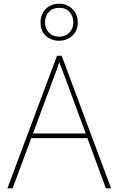

<svg xmlns="http://www.w3.org/2000/svg" viewBox="-20 -1017 640 1037"><path d="M20 0 288 -716H313L580 0H552L452 -271H149L48 0ZM268 -592 158 -296H443L334 -592Q327 -612 317.5 -635.5Q308 -659 300 -681Q293 -659 284.5 -635.5Q276 -612 268 -592ZM299 -797Q259 -797 229 -822.5Q199 -848 199 -895Q199 -942 228 -969.5Q257 -997 299 -997Q342 -997 371 -968.5Q400 -940 400 -896Q400 -851 370.5 -824Q341 -797 299 -797ZM299 -819Q334 -819 355 -841Q376 -863 376 -897Q376 -930 355.5 -952.5Q335 -975 300 -975Q265 -975 244 -952.5Q223 -930 223 -896Q223 -862 244.5 -840.5Q266 -819 299 -819Z"/></svg>

Font: Noto Sans Mono Thin
Style: Regular
Weight: 100
Designer: Monotype Design Team
Foundry: Monotype Imaging Inc.
Version: Version 2.014